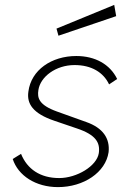

<svg xmlns="http://www.w3.org/2000/svg" viewBox="-20 -755 546 785"><path d="M447 -735 211 -638 219 -609 455 -689ZM217 10C322 10 412 -50 424 -133C430 -189 401 -232 333 -256L213 -299C138 -326 132 -355 137 -387C145 -441 208 -489 285 -489C354 -489 403 -459 426 -410L459 -432C430 -492 369 -526 292 -526C191 -526 107 -469 96 -380C89 -331 114 -291 203 -261L294 -230C372 -204 390 -172 384 -129C376 -76 294 -27 222 -27C144 -27 91 -64 66 -126L32 -105C54 -37 126 10 217 10Z"/></svg>

Font: United Sans Thin
Style: Italic
Weight: 100
Italic angle: -8°
Designer: Pablo Impallari, Rodrigo Fuenzalida (Modified by Dan O. Williams)
Version: Version 1.000;PS 001.000;hotconv 1.0.88;makeotf.lib2.5.64775